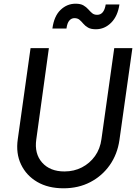

<svg xmlns="http://www.w3.org/2000/svg" viewBox="-20 -1005 746 1037"><path d="M323 12Q240 12 181 -22.5Q122 -57 93.5 -117Q65 -177 76 -253L145 -745H244L176 -252Q165 -175 207.5 -127Q250 -79 328 -79Q380 -79 422.5 -101Q465 -123 493 -162Q521 -201 528 -254L597 -745H695L625 -248Q614 -172 573 -113.5Q532 -55 468 -21.5Q404 12 323 12ZM498 -847Q471 -847 455.5 -856Q440 -865 430 -877Q420 -889 409.5 -898Q399 -907 382 -907Q366 -907 354.5 -894Q343 -881 339 -851H263Q272 -918 307 -951.5Q342 -985 388 -985Q415 -985 430.5 -976Q446 -967 456.5 -955Q467 -943 477.5 -934Q488 -925 505 -925Q542 -925 551 -981H625Q616 -918 580.5 -882.5Q545 -847 498 -847Z"/></svg>

Font: Plus Jakarta Sans Medium
Style: Italic
Weight: 500
Italic angle: -8°
Designer: Gumpita Rahayu
Foundry: Tokotype
Version: Version 2.071; ttfautohint (v1.8.4.7-5d5b);gftools[0.9.29]